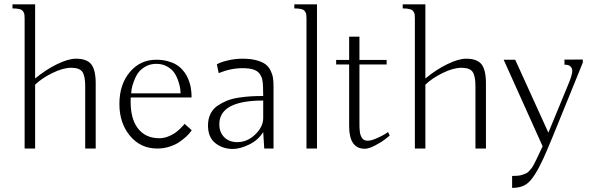

<svg xmlns="http://www.w3.org/2000/svg" viewBox="-20 -704 2798 910"><path d="M39.1 -683.6H146.5V-332Q197.3 -374 250.5 -399.9Q303.7 -425.8 339.8 -425.8Q391.6 -425.8 412.6 -399.2Q433.6 -372.6 433.6 -308.6V0H383.8V-295.9Q383.8 -343.3 370.6 -363Q357.4 -382.8 317.4 -382.8Q279.3 -382.8 228.8 -358.2Q178.2 -333.5 146.5 -302.7V0H96.7V-616.2Q96.7 -629.4 95.7 -635.7Q94.7 -642.1 89.6 -649.9Q84.5 -657.7 72.3 -660.9Q60.1 -664.1 39.1 -664.1Z M720.7 -420.9Q749.5 -420.9 773.4 -414.6Q797.4 -408.2 814 -398.4Q830.6 -388.7 843.5 -374.5Q856.4 -360.4 864 -346.4Q871.6 -332.5 877 -316.4Q882.3 -300.3 884.3 -288.6Q886.2 -276.9 887.2 -264.6Q888.2 -252.4 887.9 -248.5Q887.7 -244.6 887.7 -242.2H599.6Q599.1 -231.9 599.1 -222.2Q599.1 -143.1 631.3 -98.6Q667.5 -48.8 735.4 -48.8Q754.9 -48.8 774.7 -56.2Q794.4 -63.5 807.6 -72.5Q820.8 -81.5 833 -93.3Q845.2 -105 848.9 -109.6Q852.5 -114.3 854.5 -117.2L888.7 -86.9L882.3 -78.1Q876 -68.8 862.1 -56.2Q848.1 -43.5 829.8 -30.8Q811.5 -18.1 783.7 -9Q755.9 0 725.6 0Q646 0 595.9 -60.5Q545.9 -121.1 545.9 -210.9Q545.9 -303.7 595.2 -362.3Q644.5 -420.9 720.7 -420.9ZM601.6 -261.7H835.9Q835.9 -270.5 834.2 -283.7Q832.5 -296.9 825.4 -318.6Q818.4 -340.3 806.9 -357.9Q795.4 -375.5 772.9 -388.4Q750.5 -401.4 720.7 -401.4Q691.4 -401.4 668.7 -388.2Q646 -375 634 -357.7Q622.1 -340.3 614.3 -318.4Q606.4 -296.4 604.2 -283.7Q602.1 -271 601.6 -261.7Z M1129.9 -425.8Q1167.5 -425.8 1194.8 -418.5Q1222.2 -411.1 1237.5 -399.9Q1252.9 -388.7 1262 -370.6Q1271 -352.5 1273.7 -335.4Q1276.4 -318.4 1276.4 -294.9V0H1232.4L1227.5 -78.1Q1203.6 -39.6 1160.6 -18.8Q1117.7 2 1083 2Q1035.6 2 1000.7 -25.6Q965.8 -53.2 965.8 -109.4Q965.8 -140.1 977.5 -164.1Q989.3 -188 1010.7 -202.6Q1032.2 -217.3 1056.6 -227.1Q1081.1 -236.8 1113.3 -241.5Q1145.5 -246.1 1171.1 -247.6Q1196.8 -249 1227.5 -249Q1227.5 -252.9 1226.6 -293Q1226.1 -314.5 1222.7 -328.6Q1219.2 -342.8 1209.5 -355.7Q1199.7 -368.7 1179.9 -374.8Q1160.2 -380.9 1129.9 -380.9Q1073.2 -380.9 1016.6 -357.4L1007.8 -399.4L1022 -406.2Q1036.1 -412.6 1066.7 -419.2Q1097.2 -425.8 1129.9 -425.8ZM1227.5 -144.5Q1227.5 -144.5 1227.5 -227.5Q1019.5 -227.5 1019.5 -115.2Q1019.5 -77.1 1042.7 -53.7Q1065.9 -30.3 1104.5 -30.3Q1151.9 -30.3 1189.7 -66.7Q1227.5 -103 1227.5 -144.5Z M1432.6 0V-616.2Q1432.6 -629.4 1431.6 -635.7Q1430.7 -642.1 1425.5 -649.9Q1420.4 -657.7 1408.2 -660.9Q1396 -664.1 1375 -664.1V-683.6H1482.4V0Z M1683.6 -530.3V-419.9H1812.5V-398.4H1683.6V-120.1Q1683.6 -107.9 1683.8 -100.1Q1684.1 -92.3 1685.3 -81.3Q1686.5 -70.3 1689 -63.7Q1691.4 -57.1 1695.6 -50.3Q1699.7 -43.5 1706.5 -40.3Q1713.4 -37.1 1722.7 -37.1Q1739.7 -37.1 1765.4 -48.6Q1791 -60.1 1802 -66.9Q1813 -73.7 1819.3 -78.1L1827.1 -61.5L1807.6 -45.9Q1787.6 -29.8 1757.8 -14.6Q1728.5 1 1709 1Q1634.8 1 1634.8 -106.4V-398.4H1573.2V-419.9H1634.8V-530.3Z M1888.7 -683.6H1996.1V-332Q2046.9 -374 2100.1 -399.9Q2153.3 -425.8 2189.5 -425.8Q2241.2 -425.8 2262.2 -399.2Q2283.2 -372.6 2283.2 -308.6V0H2233.4V-295.9Q2233.4 -343.3 2220.2 -363Q2207 -382.8 2167 -382.8Q2128.9 -382.8 2078.4 -358.2Q2027.8 -333.5 1996.1 -302.7V0H1946.3V-616.2Q1946.3 -629.4 1945.3 -635.7Q1944.3 -642.1 1939.2 -649.9Q1934.1 -657.7 1921.9 -660.9Q1909.7 -664.1 1888.7 -664.1Z M2407.2 129.9Q2422.4 129.9 2434.1 128.9Q2445.8 127.9 2456.1 124.3Q2466.3 120.6 2473.4 117.7Q2480.5 114.7 2488 106.4Q2495.6 98.1 2500 92.5Q2504.4 86.9 2511.5 73.2Q2518.6 59.6 2522.9 50.5Q2527.3 41.5 2536.4 22Q2545.4 2.4 2551.8 -10.7L2367.2 -420.9H2421.9L2579.1 -75.2L2677.7 -314.5Q2688.5 -340.8 2691.4 -357.4Q2693.8 -374.5 2688.7 -382.8Q2683.6 -391.1 2675.8 -394.3Q2668 -397.5 2655.3 -397.5V-421.4L2742.2 -421.9V-407.2Q2714.4 -339.4 2680.2 -254.4Q2581.1 -8.3 2555.2 47.4Q2514.2 136.7 2481 164.1Q2454.1 186.5 2407.2 186.5Z"/></svg>

Font: Buda
Style: light
Weight: 400
Version: Version 1.002